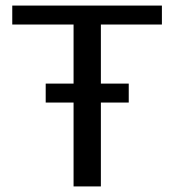

<svg xmlns="http://www.w3.org/2000/svg" viewBox="-20 -669 625 689"><path d="M244 -301H144V-369H244V-581H24V-649H561V-581H342V-369H442V-301H342V0H244Z"/></svg>

Font: Play
Style: Regular
Weight: 400
Designer: Jonas Hecksher (Cyrillic expansion: Cyreal)
Foundry: Jonas Hecksher, Playtype, e-types AS
Version: Version 2.101; ttfautohint (v1.5.65-e2d9)